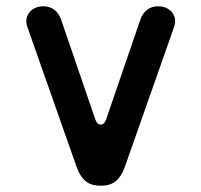

<svg xmlns="http://www.w3.org/2000/svg" viewBox="-20 -580 640 610"><path d="M224 -48 66 -497Q62 -511 64.5 -522Q67 -533 74.5 -542Q82 -551 93.5 -555.5Q105 -560 118 -560Q138 -560 152.5 -549Q167 -538 174 -518L283 -200Q289 -184 300 -184Q311 -184 317 -200L426 -518Q433 -538 447.5 -549Q462 -560 482 -560Q495 -560 506.5 -555.5Q518 -551 525.5 -542Q533 -533 535.5 -522Q538 -511 534 -497L376 -48Q366 -20 348.5 -5Q331 10 300 10Q269 10 251.5 -5Q234 -20 224 -48Z"/></svg>

Font: Maple Mono NL SemiBold
Style: Regular
Weight: 600
Monospace: yes
Designer: subframe7536
Version: Version 7.000